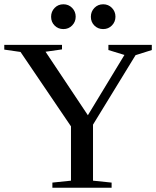

<svg xmlns="http://www.w3.org/2000/svg" viewBox="-52 -878 730 898"><path d="M658 -668V-644L582 -620L383 -295V-33L470 -24V0H193V-24L280 -33V-287L44 -635L-32 -646V-668H238V-647L161 -636L359 -339L530 -621L455 -644V-668ZM302 -800Q302 -776 285.5 -759Q269 -742 244.5 -742Q220 -742 203.5 -758.5Q187 -775 187 -799.5Q187 -824 203.5 -841Q220 -858 244.5 -858Q269 -858 285.5 -841Q302 -824 302 -800ZM488 -800Q488 -776 471.5 -759Q455 -742 430.5 -742Q406 -742 389.5 -758.5Q373 -775 373 -799.5Q373 -824 389.5 -841Q406 -858 430.5 -858Q455 -858 471.5 -841Q488 -824 488 -800Z"/></svg>

Font: Rufina
Style: Regular
Weight: 400
Designer: Martin Sommaruga
Foundry: Martin Sommaruga
Version: Version 1.001